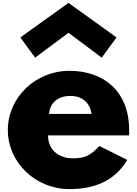

<svg xmlns="http://www.w3.org/2000/svg" viewBox="-20 -1281 945 1323"><path d="M120 -1023 222 -884 452 -1055 681 -884 783 -1023 452 -1261ZM869 -348C871 -357 870 -373 870 -384C870 -655 692 -793 458 -793C225 -793 34 -610 34 -385C34 -161 225 22 458 22C629 22 770 -33 857 -179L665 -275C600 -206 563 -190 477 -190C409 -190 311 -230 311 -348ZM318 -496C323 -566 373 -620 465 -620C543 -620 599 -577 611 -496Z"/></svg>

Font: Poland Can Into
Style: BigWritings
Weight: 700
Foundry: Cannot Into Space Fonts
Version: Version 0.92